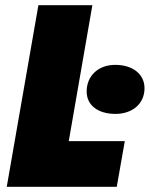

<svg xmlns="http://www.w3.org/2000/svg" viewBox="-20 -720 579 740"><path d="M425 -281C489 -281 537 -319 537 -380C537 -433 493 -470 424 -470C360 -470 314 -429 314 -367C314 -315 357 -281 425 -281ZM6 0H430L461 -176H245L336 -700H128Z"/></svg>

Font: Fixel Text 20240404 Black
Style: Italic
Weight: 900
Width: 4
Italic angle: -10°
Designer: AlfaBravo + MacPaw
Foundry: Kyrylo Tkachov, Marchela Mozhyna, Serhii Makarenko, Maria Weinstein, Zakhar Kryvoshyya
Version: Version 1.211;Glyphs 3.2 (3225)